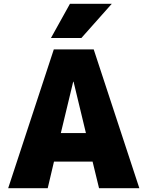

<svg xmlns="http://www.w3.org/2000/svg" viewBox="-20 -990 776 1010"><path d="M408 -790H248L348 -970H568ZM300 -290H432L367 -560H365ZM264 -140 231 0H23L263 -730H473L713 0H501L467 -140Z"/></svg>

Font: Mplus 1p Black
Style: Regular
Weight: 900
Version: Version 1.061